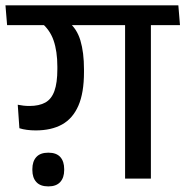

<svg xmlns="http://www.w3.org/2000/svg" viewBox="-40 -654 679 703"><path d="M592 -562 586 -634.5H-20L-14 -562ZM108.5 -573Q142 -546.5 156 -506.5Q170 -466.5 170 -410V-401Q170 -350.5 159.2 -320.8Q148.5 -291 125.8 -278.5Q103 -266 68 -266Q56.5 -266 45.8 -267.2Q35 -268.5 25 -270.5L31 -184.5Q43.5 -180.5 58.8 -178.5Q74 -176.5 90.5 -176.5Q148 -176.5 187.2 -198.2Q226.5 -220 247 -267Q267.5 -314 267.5 -390V-400Q267.5 -462 254.5 -505.5Q241.5 -549 211 -573ZM512.5 -587.5H418V0H512.5ZM371.5 -562H619L613 -634.5H365.5ZM137 28.5Q166 28.5 180.5 12.5Q195 -3.5 195 -31Q195 -31.5 195 -33Q195 -34.5 195 -35Q195 -63 180.8 -79Q166.5 -95 137 -95Q107.5 -95 93 -79Q78.5 -63 78.5 -35Q78.5 -34.5 78.5 -33Q78.5 -31.5 78.5 -31Q78.5 -3.5 93 12.5Q107.5 28.5 137 28.5Z"/></svg>

Font: Anek Devanagari Medium Medium
Style: Regular
Weight: 500
Version: Version 1.003